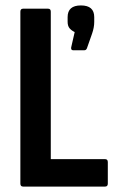

<svg xmlns="http://www.w3.org/2000/svg" viewBox="-20 -687 433 707"><path d="M65 0Q55 0 55 -11V-644Q55 -655 65 -655H157Q167 -655 167 -644V-101H367Q377 -101 377 -90V-11Q377 0 367 0ZM249 -502Q241 -502 242 -512L255 -569Q244 -574 236.5 -582.5Q229 -591 229 -607V-624Q229 -667 278 -667Q327 -667 327 -624V-606Q327 -586 319 -563L300 -509Q297 -502 291 -502Z"/></svg>

Font: Sofia Sans Condensed
Style: Bold
Weight: 700
Designer: Botio Nikoltchev, Ani Petrova
Foundry: lettersoup
Version: Version 4.101; ttfautohint (v1.8.4.7-5d5b)